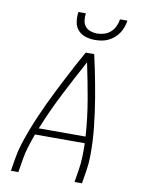

<svg xmlns="http://www.w3.org/2000/svg" viewBox="-102 -1023 803 1091"><g transform="rotate(10 300.0 -477.5)"><path d="M39 0 51 -74Q58 -117 71.5 -159.5Q85 -202 101 -244Q117 -286 135 -327.5Q153 -369 172.5 -410.5Q192 -452 212.5 -492.5Q233 -533 254 -573.5Q275 -614 296.5 -654.5Q318 -695 341 -735H390Q399 -695 407.5 -654.5Q416 -614 423.5 -573.5Q431 -533 438 -492Q445 -451 450.5 -410Q456 -369 460.5 -327.5Q465 -286 467 -244Q469 -202 468.5 -159Q468 -116 461 -74L449 0H406L418 -74Q424 -112 425 -150.5Q426 -189 425 -227H138Q124 -189 112 -150.5Q100 -112 94 -74L82 0ZM423 -265Q416 -371 398 -475Q380 -579 358 -682Q302 -579 249 -475.5Q196 -372 153 -265ZM379 -815Q351 -815 324.5 -823.5Q298 -832 281 -851.5Q264 -871 260 -899Q256 -927 260 -955H303Q300 -935 302.5 -915Q305 -895 316.5 -880.5Q328 -866 346.5 -859.5Q365 -853 385 -853Q406 -853 426.5 -859.5Q447 -866 463 -880.5Q479 -895 488 -914.5Q497 -934 500 -955H543Q540 -936 533.5 -917.5Q527 -899 516 -882Q505 -865 489 -851.5Q473 -838 454.5 -829.5Q436 -821 417 -818Q398 -815 379 -815Z"/></g></svg>

Font: Iosevka Curly XLtEx
Style: Italic
Weight: 200
Width: 7
Italic angle: -9°
Monospace: yes
Designer: Belleve Invis
Foundry: Belleve Invis
Version: Version 11.1.0; ttfautohint (v1.8.3)